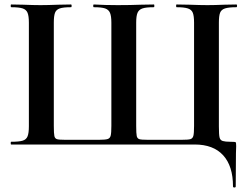

<svg xmlns="http://www.w3.org/2000/svg" viewBox="-20 -645 1108 857"><path d="M1020 187Q1020 96.2 976.1 48.1Q932.1 0 849.1 0H29.8Q27.8 0 27.8 -6.1Q27.8 -12.2 29.8 -12.2Q64.9 -12.2 81.1 -17.1Q97.2 -22 103 -36.4Q108.9 -50.8 108.9 -81.1V-543.9Q108.9 -573.7 103 -587.9Q97.2 -602.1 81.1 -607.4Q64.9 -612.8 29.8 -612.8Q27.8 -612.8 27.8 -618.9Q27.8 -625 29.8 -625L84 -624Q129.9 -622.1 160.6 -622.1Q191.4 -622.1 241.2 -624L296.9 -625Q299.8 -625 299.8 -618.9Q299.8 -612.8 296.9 -612.8Q262.7 -612.8 246.8 -607.4Q231 -602.1 225.6 -588.1Q220.2 -574.2 220.2 -543.9V-83Q220.2 -48.8 222.7 -37.8Q225.1 -26.9 234.1 -23.9Q243.2 -21 270 -21H421.9Q449.7 -21 460.4 -24.4Q471.2 -27.8 474.1 -39.8Q477.1 -51.8 477.1 -83V-543.9Q477.1 -573.7 470.9 -587.9Q464.8 -602.1 449 -607.4Q433.1 -612.8 398.9 -612.8Q396 -612.8 396 -618.9Q396 -625 398.9 -625Q449.7 -622.1 505.4 -622.1Q561 -622.1 608.9 -624L667 -625Q668.9 -625 668.9 -618.9Q668.9 -612.8 667 -612.8Q631.8 -612.8 616 -607.4Q600.1 -602.1 594 -588.1Q587.9 -574.2 587.9 -543.9V-83Q587.9 -48.8 590.3 -37.8Q592.8 -26.9 601.8 -23.9Q610.8 -21 639.2 -21H791Q819.8 -21 829.8 -23.9Q839.8 -26.9 843 -38.3Q846.2 -49.8 846.2 -83V-543.9Q846.2 -573.7 840.6 -587.9Q835 -602.1 818.4 -607.4Q801.8 -612.8 768.1 -612.8Q766.1 -612.8 766.1 -618.9Q766.1 -625 768.1 -625L825.2 -624Q875 -622.1 906.2 -622.1Q937.5 -622.1 981 -624L1035.2 -625Q1038.1 -625 1038.1 -618.9Q1038.1 -612.8 1035.2 -612.8Q1001 -612.8 984.4 -607.4Q967.8 -602.1 962.4 -588.1Q957 -574.2 957 -543.9V-81.1Q957 -43.9 960 -31.5Q962.9 -19 974.4 -15.6Q985.8 -12.2 1007.8 -12.2Q1029.8 -12.2 1032 -10Q1034.2 -7.8 1034.2 7.8Q1034.2 23.4 1033.2 38.1L1032.2 187Q1032.2 191.9 1026.1 191.9Q1020 191.9 1020 187Z"/></svg>

Font: Cormorant-Bold
Style: Bold
Weight: 700
Designer: Christian Thalmann (Catharsis Fonts)
Version: Version 3.000